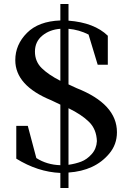

<svg xmlns="http://www.w3.org/2000/svg" viewBox="-20 -862 687 967"><path d="M284 9Q170 4 62 -63V-228H120L163 -66Q216 -32 284 -30V-335Q275 -339 259 -347Q243 -355 238 -357Q57 -431 57 -559Q57 -637 115.5 -696Q174 -755 284 -759V-842H325V-758Q455 -748 523 -682V-536H472L426 -688Q379 -712 325 -717V-437L366 -418Q569 -338 569 -196Q569 -134 530 -88Q458 -2 325 7V85H284ZM468 -151Q466 -211 428.5 -248Q391 -285 325 -317V-32Q360 -37 389 -48Q418 -59 442 -86Q466 -113 468 -151ZM284 -455V-717Q230 -713 193 -682.5Q156 -652 156 -602Q156 -552 190.5 -518.5Q225 -485 284 -455Z"/></svg>

Font: Ledger
Style: Regular
Weight: 400
Designer: Denis Masharov
Foundry: Denis Masharov
Version: 1.001